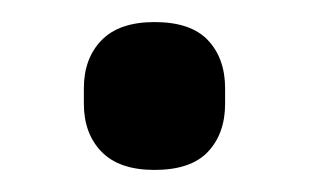

<svg xmlns="http://www.w3.org/2000/svg" viewBox="-20 -143 280 174"><path d="M120 11Q88 11 72 -5.5Q56 -22 56 -49V-63Q56 -90 72 -106.5Q88 -123 120 -123Q153 -123 168.5 -106.5Q184 -90 184 -63V-49Q184 -22 168.5 -5.5Q153 11 120 11Z"/></svg>

Font: Sofia Sans Semi Condensed SemiBold
Style: Regular
Weight: 600
Designer: Botio Nikoltchev, Ani Petrova
Foundry: lettersoup
Version: Version 4.100